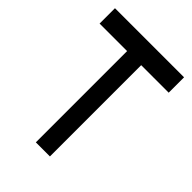

<svg xmlns="http://www.w3.org/2000/svg" viewBox="-196 -749 839 839"><g transform="rotate(45 224.0 -329.5)"><path d="M438 -659V-564H268V0H181V-564H11V-659Z"/></g></svg>

Font: ltelugu85
Style: Book
Weight: 400
Designer: Jelle Bosma - Monotype Design Team
Foundry: Monotype Imaging Inc.
Version: Version 2.003